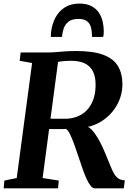

<svg xmlns="http://www.w3.org/2000/svg" viewBox="-21 -1030 730 1050"><path d="M-1 0 3 -42.5 70.5 -56.5 154.5 -685.5 86.5 -697.5 92 -743H233Q262 -743 285.2 -745Q308.5 -747 334.2 -749Q360 -751 395.5 -751Q490 -751 545.2 -729.8Q600.5 -708.5 624.2 -668.2Q648 -628 648.5 -570.5Q648.5 -509.5 619 -456.2Q589.5 -403 536.8 -368.5Q484 -334 414 -329.5L443.5 -339Q461.5 -340 479.2 -321.8Q497 -303.5 513.2 -276Q529.5 -248.5 542 -220.8Q554.5 -193 562 -174Q574.5 -144 584 -120Q593.5 -96 603.5 -79.2Q613.5 -62.5 627 -53.5Q640.5 -44.5 661.5 -44L656 0H496.5Q486 0 474.8 -13.8Q463.5 -27.5 452.5 -51.8Q441.5 -76 430.5 -107Q418.5 -141.5 406.8 -177.2Q395 -213 383.5 -244.2Q372 -275.5 361.2 -297.2Q350.5 -319 340 -325Q336 -324.5 323.8 -324.2Q311.5 -324 295 -324Q278.5 -324 262.8 -324.2Q247 -324.5 236 -324.5L243 -381.5Q252 -381 267 -380.8Q282 -380.5 298 -380.5Q314 -380.5 326.8 -380.5Q339.5 -380.5 344.5 -380.5Q382.5 -383 412.2 -397.2Q442 -411.5 462.2 -436.8Q482.5 -462 492.8 -497Q503 -532 501.5 -575Q500 -635.5 467.2 -666.5Q434.5 -697.5 367.5 -697.5Q357.5 -697.5 340.2 -696.8Q323 -696 305.2 -693Q287.5 -690 276.5 -685L300.5 -722L212 -56.5L300.5 -42.5L296.5 0ZM412.5 -1010.5Q453.5 -1010.5 479.8 -996.2Q506 -982 520.5 -959.5Q535 -937 540.8 -910.5Q546.5 -884 546.5 -859.5Q546.5 -851 545.8 -843Q545 -835 543.5 -828H482Q482 -832.5 481.8 -837.2Q481.5 -842 481.5 -847Q480.5 -869.5 474.2 -887.2Q468 -905 452.5 -915.8Q437 -926.5 408 -926.5Q372 -926.5 353 -911Q334 -895.5 326.8 -872.8Q319.5 -850 318 -828H257Q257 -835.5 257.5 -842.2Q258 -849 258.5 -856.5Q264 -900 283 -935Q302 -970 334.5 -990.2Q367 -1010.5 412.5 -1010.5Z"/></svg>

Font: Merriweather 36pt
Style: Bold Italic
Weight: 700
Italic angle: -7.8°
Version: Version 2.101